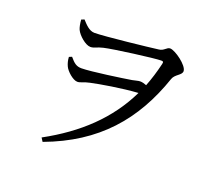

<svg xmlns="http://www.w3.org/2000/svg" viewBox="-125 -883 1250 1104"><g transform="rotate(20 500.0 -331.0)"><path d="M201 -690C203 -664 207 -645 213 -631C227 -601 274 -560 304 -560C327 -560 340 -573 376 -581C430 -594 674 -626 714 -626C725 -626 730 -624 726 -609C714 -558 699 -509 681 -463C668 -468 655 -472 642 -472C630 -472 616 -467 595 -463C547 -455 356 -427 298 -427C267 -427 251 -440 225 -471L208 -464C209 -443 214 -425 221 -410C232 -385 275 -346 302 -346C322 -346 334 -358 374 -366C424 -377 556 -400 655 -406C566 -222 419 -84 219 25L233 47C538 -66 708 -265 804 -546C815 -578 856 -587 856 -612C856 -647 770 -709 739 -709C719 -709 710 -684 680 -681C629 -674 359 -644 299 -644C266 -644 241 -673 219 -697Z"/></g></svg>

Font: Noto Serif CJK JP Medium
Style: Regular
Weight: 500
Designer: Ryoko NISHIZUKA 西塚涼子 (kana & ideographs); Frank Grießhammer (Latin, Greek & Cyrillic); Wenlong ZHANG 张文龙 (bopomofo); San
Foundry: Adobe Systems Incorporated
Version: Version 1.000;PS 1;hotconv 16.6.53;makeotf.lib2.5.65590